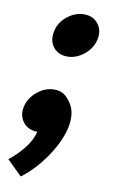

<svg xmlns="http://www.w3.org/2000/svg" viewBox="-110 -542 461 785"><g transform="rotate(10 121.0 -149.0)"><path d="M136 -316Q98 -316 77.5 -342.5Q57 -369 65 -407Q72 -445 104.5 -471.5Q137 -498 175 -498Q212 -498 233 -471.5Q254 -445 246 -407Q238 -369 205.5 -342.5Q173 -316 136 -316ZM69 8Q31 8 10 -18.5Q-11 -45 -3 -83Q5 -120 37.5 -147Q70 -174 108 -174Q144 -174 165 -148Q191 -120 194.5 -83.5Q198 -47 184.5 -6.5Q171 34 147 73Q123 112 93.5 145Q64 178 34 200L-28 139Q2 116 31 81Q60 46 69 8Z"/></g></svg>

Font: Epunda Sans ExtraBold
Style: Italic
Weight: 800
Italic angle: -12.0243°
Designer: Simon Atzbach
Foundry: typofactur
Version: Version 2.204; ttfautohint (v1.8.4.7-5d5b)